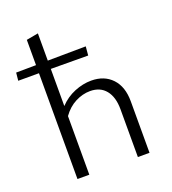

<svg xmlns="http://www.w3.org/2000/svg" viewBox="-151 -815 817 914"><g transform="rotate(-20 257.0 -358.0)"><path d="M450 -261V0H391V-242Q391 -304 363 -338.5Q335 -373 284 -373Q246 -373 209 -354Q172 -335 145 -297V0H85V-536H-20L-16 -576L85 -577V-705L145 -716V-578L338 -580L334 -535L145 -536V-348Q178 -383 221 -400.5Q264 -418 306 -418Q372 -418 411 -376.5Q450 -335 450 -261Z"/></g></svg>

Font: Isabella Sans
Style: Regular
Weight: 400
Designer: Original fonts by Christian Thalmann (Catharsis Fonts), Modifications by Cristiano Sobral
Version: Version 0.002;July 12, 2020;FontCreator 13.0.0.2655 64-bit; 